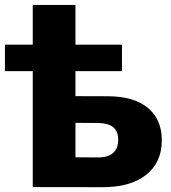

<svg xmlns="http://www.w3.org/2000/svg" viewBox="-20 -762 698 782"><path d="M113.4 0V-742H287.3V-370.4L419.4 -370Q525.4 -369.6 582.2 -322.7Q639 -275.8 639 -190.6Q639 -100.2 575 -49.7Q511 0.9 396.3 0.4ZM461.4 -192.7Q461.4 -227.9 440.7 -244.3Q419.9 -260.7 379.6 -261.1L287.3 -261.6V-121.3L379.6 -120.9Q419 -120.4 440.2 -138.7Q461.4 -157 461.4 -192.7ZM0.1 -580.2H476.8V-472.4H0.1Z"/></svg>

Font: iiserrat Thin
Style: Regular
Weight: 100
Designer: Akira Ohta
Foundry: Akira Ohta
Version: Version 1.200;Glyphs 3.3.1 (3343)